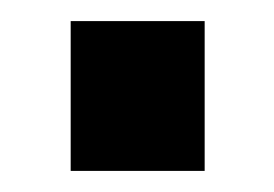

<svg xmlns="http://www.w3.org/2000/svg" viewBox="-20 -359 260 182"><path d="M174 -197V-339H47V-197Z"/></svg>

Font: Gemini
Style: Regular
Weight: 700
Designer: Pushpananda Ekanayake, Sol Matas, Kosala Senevirathne
Foundry: Mooniak
Version: Version 1.000;PS 1.0;hotconv 1.0.86;makeotf.lib2.5.63406